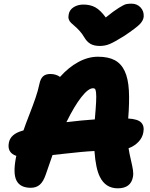

<svg xmlns="http://www.w3.org/2000/svg" viewBox="-20 -982 820 1053"><path d="M701.2 -961.9Q731.4 -961.9 750.7 -941.4Q770 -920.9 768.1 -891.1Q766.6 -870.6 747.6 -850.3Q728.5 -830.1 660.2 -784.2Q608.4 -752 582.5 -741Q556.6 -730 527.8 -730Q495.6 -730 475.8 -741.7Q456.1 -753.4 441.9 -777.8Q430.2 -797.9 415.3 -814Q400.4 -830.1 389.6 -838.9Q378.9 -847.7 369.6 -856.7Q360.4 -865.7 356.9 -877Q353.5 -888.2 356.9 -903.8Q361.3 -928.2 384 -942.6Q406.7 -957 437 -957Q475.1 -957 502.9 -941.7Q530.8 -926.3 560.1 -886.2Q604 -921.9 632.1 -939.2Q660.2 -956.5 671.6 -959.2Q683.1 -961.9 701.2 -961.9ZM626 50.8Q558.6 50.8 527.8 -12.2Q504.9 -57.1 498 -153.8Q460 -151.9 421.6 -148.2Q383.3 -144.5 332.8 -138.9Q282.2 -133.3 268.1 -131.8Q243.7 -63.5 231 -24.9Q217.8 14.2 198.2 31Q178.7 47.9 148.9 47.9Q90.8 47.9 70.6 8.5Q50.3 -30.8 67.9 -120.1Q68.4 -121.6 68.8 -123.8Q69.3 -126 69.8 -127Q17.6 -144.5 28.8 -200.2Q38.1 -247.1 103 -265.1Q104 -265.6 106 -266.1Q107.9 -266.6 108.9 -267.1Q120.1 -300.3 140.9 -353.3Q161.6 -406.2 175 -445.6Q188.5 -484.9 195.8 -520Q201.7 -549.8 215.8 -563Q230 -576.2 255.9 -576.2Q287.6 -576.2 309.1 -560.1Q355.5 -612.3 409.2 -641.6Q462.9 -670.9 517.1 -670.9Q573.7 -670.9 609.4 -651.9Q645 -632.8 664.1 -591.8Q683.1 -550.8 686.8 -486.3Q690.4 -421.9 683.1 -332Q735.8 -329.1 754.4 -309.8Q772.9 -290.5 766.1 -255.9Q761.2 -227.1 739.5 -204.1Q717.8 -181.2 685.1 -168.9Q689.5 -140.1 697.8 -105.2Q706.1 -70.3 709.2 -49.3Q712.4 -28.3 709 -11.2Q697.3 50.8 626 50.8ZM490.2 -498Q464.4 -498 426 -449.2Q387.7 -400.4 344.2 -312Q427.7 -322.3 500 -327.1Q505.4 -388.2 507.1 -422.6Q508.8 -457 506.8 -473.6Q504.9 -490.2 501.5 -494.1Q498 -498 490.2 -498Z"/></svg>

Font: Shantell Sans Bouncy
Style: Italic
Weight: 800
Italic angle: -11.31°
Designer: Stephen Nixon, Anya Danilova, Shantell Martin
Foundry: Arrow Type
Version: Version 1.006;[9816181b4]